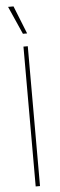

<svg xmlns="http://www.w3.org/2000/svg" viewBox="-62 -967 311 995"><g transform="rotate(-5 93.5 -469.5)"><path d="M104.5 -727.5V0H82V-727.5ZM85 -793.9 20.5 -939.5H48.8L106.9 -793.9Z"/></g></svg>

Font: Inter Display Thin
Style: Regular
Weight: 100
Designer: Rasmus Andersson
Foundry: rsms
Version: Version 4.000;git-a52131595